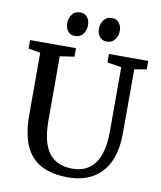

<svg xmlns="http://www.w3.org/2000/svg" viewBox="-101 -1033 939 1121"><g transform="rotate(10 368.5 -472.5)"><path d="M381 8Q283 8 219.2 -26Q155.5 -60 124.5 -130.8Q93.5 -201.5 93.5 -311V-680.5L22.5 -692.5V-743H294.5V-692.5L209.5 -680V-300Q209.5 -230 222.2 -181.5Q235 -133 259.2 -103.2Q283.5 -73.5 317.8 -60Q352 -46.5 394.5 -46.5Q455 -46.5 495 -75.8Q535 -105 554.5 -160.8Q574 -216.5 574 -295.5V-679.5L490 -692.5V-743H723V-692.5L651 -680.5L650.5 -301.5Q650.5 -220 630.5 -161.5Q610.5 -103 574 -65.5Q537.5 -28 488.5 -10Q439.5 8 381 8ZM275 -812Q248.5 -812 233.5 -831.2Q218.5 -850.5 218.5 -877.5Q218.5 -907 235 -930Q251.5 -953 283 -953H284Q311 -953 325.8 -933.8Q340.5 -914.5 340.5 -887.5Q340.5 -858 324 -835Q307.5 -812 276 -812ZM463.5 -812Q436.5 -812 421.5 -831.2Q406.5 -850.5 406.5 -877.5Q406.5 -907 423.2 -930Q440 -953 471 -953H472Q499 -953 514 -933.8Q529 -914.5 529 -887.5Q529 -858 512.2 -835Q495.5 -812 464.5 -812Z"/></g></svg>

Font: Merriweather 24pt Medium
Style: Regular
Weight: 500
Designer: Eben Sorkin
Foundry: Eben Sorkin
Version: Version 2.100